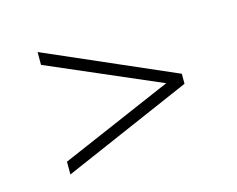

<svg xmlns="http://www.w3.org/2000/svg" viewBox="-56 -525 567 460"><g transform="rotate(-15 227.5 -295.0)"><path d="M67.9 -143.1V-174.8L346.2 -294.9L67.9 -415V-446.8L388.2 -307.1V-282.2Z"/></g></svg>

Font: Halibut Cnd Thin
Style: Regular
Weight: 250
Width: 3
Designer: Matteo Maggi
Foundry: Collletttivo
Version: Version 3.080 | FøM Fix